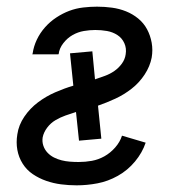

<svg xmlns="http://www.w3.org/2000/svg" viewBox="-20 -548 540 576"><path d="M210 8Q186 8 163 5Q140 2 118.5 -5.5Q97 -13 78.5 -25.5Q60 -38 48 -57Q36 -76 32 -98.5Q28 -121 32 -145Q36 -173 53 -198Q70 -223 94 -241Q118 -259 145.5 -271Q173 -283 200 -291L190 -388L257 -394L265 -310Q280 -315 295 -320.5Q310 -326 323 -335Q336 -344 345.5 -357Q355 -370 357 -385Q360 -403 353 -418.5Q346 -434 332 -443Q318 -452 301 -455Q284 -458 266 -458Q249 -458 231.5 -455Q214 -452 198 -443Q182 -434 170 -418.5Q158 -403 156 -386L155 -385H77L78 -388Q81 -409 90.5 -429Q100 -449 115 -466Q130 -483 149 -495.5Q168 -508 188 -515.5Q208 -523 229.5 -525.5Q251 -528 271 -528Q294 -528 316 -525Q338 -522 358 -514Q378 -506 394.5 -492.5Q411 -479 421 -460.5Q431 -442 435 -420Q439 -398 435 -375Q430 -349 414 -324.5Q398 -300 375 -282Q352 -264 326 -252Q300 -240 274 -231L284 -132L217 -126L208 -212Q192 -207 176.5 -201.5Q161 -196 146.5 -187.5Q132 -179 121.5 -165Q111 -151 108 -136Q106 -123 110 -111Q114 -99 122.5 -90Q131 -81 142 -75.5Q153 -70 165 -67Q177 -64 190 -63Q203 -62 216 -62Q236 -62 255.5 -65.5Q275 -69 293 -79Q311 -89 325.5 -105.5Q340 -122 346 -141L417 -120Q407 -90 385 -63.5Q363 -37 333.5 -20.5Q304 -4 272.5 2Q241 8 210 8Z"/></svg>

Font: Iosevka Term Curly
Style: Italic
Weight: 400
Italic angle: -9°
Designer: Belleve Invis
Foundry: Belleve Invis
Version: Version 32.3.0